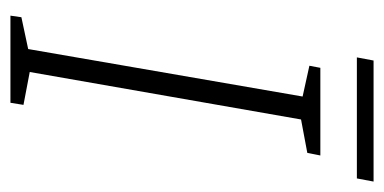

<svg xmlns="http://www.w3.org/2000/svg" viewBox="-204 -532 736 368"><g transform="rotate(90 164.0 -348.0)"><path d="M209 -557 118 -37 181 -25 177 0H10L13 -21L74 -34L165 -560L106 -573L110 -594H278L273 -569ZM96 -696H328L322 -664H90Z"/></g></svg>

Font: Grenze ExtraLight
Style: Italic
Weight: 275
Italic angle: -10°
Designer: Renata Polastri
Foundry: Omnibus-Type
Version: Version 1.002; ttfautohint (v1.8)